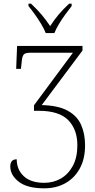

<svg xmlns="http://www.w3.org/2000/svg" viewBox="-20 -786 515 1045"><path d="M229 -606Q220 -629 204 -655.5Q188 -682 169.5 -708Q151 -734 135 -753V-766H149Q184 -733 207 -705.5Q230 -678 253 -644Q275 -678 298 -705.5Q321 -733 356 -766H370V-753Q355 -734 336 -708Q317 -682 301 -655.5Q285 -629 276 -606ZM221 239Q128 239 82 203Q36 167 36 120Q36 81 71 81Q71 137 109.5 173Q148 209 221 209Q271 209 311.5 185.5Q352 162 376.5 116.5Q401 71 401 4Q401 -81 351.5 -132Q302 -183 190 -183H165V-213L377 -499H145Q120 -499 111 -491Q102 -483 99 -458L94 -411H68L73 -536H429V-511L207 -214Q297 -212 348.5 -183.5Q400 -155 421.5 -106.5Q443 -58 443 5Q443 79 414 131.5Q385 184 335 211.5Q285 239 221 239Z"/></svg>

Font: Noto Serif ExtraLight
Style: Regular
Weight: 200
Designer: Monotype Design Team
Foundry: Monotype Imaging Inc.
Version: Version 2.015; ttfautohint (v1.8.4.7-5d5b)